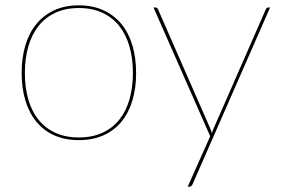

<svg xmlns="http://www.w3.org/2000/svg" viewBox="-20 -518 1056 718"><path d="M275 -498Q326.5 -498 366.5 -479.8Q406.5 -461.5 433.8 -428.5Q461 -395.5 475 -348.8Q489 -302 489 -245Q489 -188 475 -141.8Q461 -95.5 433.8 -62.5Q406.5 -29.5 366.5 -11.8Q326.5 6 275 6Q223 6 183.2 -11.8Q143.5 -29.5 116.2 -62.5Q89 -95.5 75 -141.8Q61 -188 61 -245Q61 -302 75 -348.8Q89 -395.5 116.2 -428.5Q143.5 -461.5 183.2 -479.8Q223 -498 275 -498ZM275 -4Q325 -4 363 -21.5Q401 -39 426.2 -70.5Q451.5 -102 464.2 -146.5Q477 -191 477 -245Q477 -299 464.2 -343.8Q451.5 -388.5 426.2 -420.5Q401 -452.5 363 -470.2Q325 -488 275 -488Q224.5 -488 186.8 -470.2Q149 -452.5 123.8 -420.5Q98.5 -388.5 85.8 -343.8Q73 -299 73 -245Q73 -191 85.8 -146.5Q98.5 -102 123.8 -70.5Q149 -39 186.8 -21.5Q224.5 -4 275 -4ZM990 -490 701 169Q699.5 173 696.5 176.5Q693.5 180 689 180H682L766 -8.5L554 -490H561Q565 -490 567.5 -487.8Q570 -485.5 571 -483L766 -38Q770 -29.5 772.5 -19.5Q773.5 -24 775.2 -28.8Q777 -33.5 779 -38L974 -483Q977.5 -490 983 -490Z"/></svg>

Font: Lato 2
Style: Regular
Weight: 100
Designer: Lukasz Dziedzic with Adam Twardoch and Botio Nikoltchev
Foundry: tyPoland Lukasz Dziedzic
Version: Version 2.015; 2015-08-06; http://www.latofonts.com/